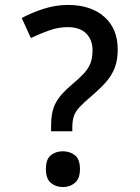

<svg xmlns="http://www.w3.org/2000/svg" viewBox="-20 -744 566 778"><path d="M187 -212V-236Q187 -290 205 -325.5Q223 -361 271 -401Q301 -426 319.5 -446Q338 -466 346.5 -487.5Q355 -509 355 -541Q355 -582 329.5 -608Q304 -634 254 -634Q216 -634 178.5 -620.5Q141 -607 105 -590L68 -671Q109 -693 157.5 -708.5Q206 -724 255 -724Q348 -724 402.5 -676Q457 -628 457 -543Q457 -501 445 -469.5Q433 -438 409.5 -411.5Q386 -385 351 -355Q319 -328 302 -309.5Q285 -291 279 -272.5Q273 -254 273 -227V-212ZM166 -59Q166 -99 186 -115Q206 -131 235 -131Q263 -131 283.5 -115Q304 -99 304 -59Q304 -20 283.5 -3Q263 14 235 14Q206 14 186 -3Q166 -20 166 -59Z"/></svg>

Font: Noto Sans Gurmukhi UI Medium
Style: Regular
Weight: 500
Designer: Jelle Bosma - Monotype Design Team
Foundry: Monotype Imaging Inc.
Version: Version 2.004; ttfautohint (v1.8.4.7-5d5b)